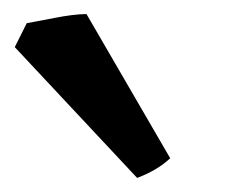

<svg xmlns="http://www.w3.org/2000/svg" viewBox="-20 -730 359 273"><path d="M222 -505Q204 -488 175 -477L1 -663L18 -697Q23 -698 34 -700Q45 -702 57.5 -704.5Q70 -707 82 -708.5Q94 -710 103 -710Z"/></svg>

Font: Ekushey Amar Bangla
Style: Bold
Weight: 700
Designer: Al Mamun Sumon
Foundry: Al Mamun Sumon
Version: Version 1.0